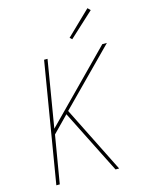

<svg xmlns="http://www.w3.org/2000/svg" viewBox="-139 -1049 878 1134"><g transform="rotate(-15 300.0 -481.5)"><path d="M61 0 183 -735H204L136 -326L539 -735H567L242 -406L445 0H423L365 -115L227 -390L131 -292L82 0ZM375 -809 362 -821 509 -963 525 -947Z"/></g></svg>

Font: Iosevka SS04 Thin Extended
Style: Italic
Weight: 100
Width: 7
Italic angle: -9°
Monospace: yes
Designer: Belleve Invis
Foundry: Belleve Invis
Version: Version 19.0.0; ttfautohint (v1.8.4)